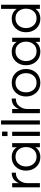

<svg xmlns="http://www.w3.org/2000/svg" viewBox="1338 -2078 748 3463"><g transform="rotate(-90 1711.5 -346.0)"><path d="M324 -508H329V-433H320Q239 -433 189.5 -370Q140 -307 140 -220V0H65V-500H140V-377Q145 -393 156.5 -412.5Q168 -432 188.5 -455Q209 -478 245 -493Q281 -508 324 -508Z M608 -508Q726 -508 787 -419V-500H862V0H787V-80Q727 8 608 8Q501 8 433.5 -66Q366 -140 366 -250Q366 -360 433.5 -434Q501 -508 608 -508ZM618 -60Q698 -60 744.5 -114.5Q791 -169 791 -250Q791 -331 744.5 -385.5Q698 -440 618 -440Q537 -440 489 -385Q441 -330 441 -250Q441 -170 489 -115Q537 -60 618 -60Z M992 0V-500H1067V0ZM989 -682H1070V-584H989Z M1272 -700V0H1197V-700Z M1661 -508H1666V-433H1657Q1576 -433 1526.5 -370Q1477 -307 1477 -220V0H1402V-500H1477V-377Q1482 -393 1493.5 -412.5Q1505 -432 1525.5 -455Q1546 -478 1582 -493Q1618 -508 1661 -508Z M1771 -434Q1839 -508 1951 -508Q2063 -508 2131 -434Q2199 -360 2199 -250Q2199 -140 2131 -66Q2063 8 1951 8Q1839 8 1771 -66Q1703 -140 1703 -250Q1703 -360 1771 -434ZM1824.5 -114.5Q1871 -60 1951 -60Q2031 -60 2077.5 -114.5Q2124 -169 2124 -250Q2124 -331 2077.5 -385.5Q2031 -440 1951 -440Q1871 -440 1824.5 -385.5Q1778 -331 1778 -250Q1778 -169 1824.5 -114.5Z M2509 -508Q2627 -508 2688 -419V-500H2763V0H2688V-80Q2628 8 2509 8Q2402 8 2334.5 -66Q2267 -140 2267 -250Q2267 -360 2334.5 -434Q2402 -508 2509 -508ZM2519 -60Q2599 -60 2645.5 -114.5Q2692 -169 2692 -250Q2692 -331 2645.5 -385.5Q2599 -440 2519 -440Q2438 -440 2390 -385Q2342 -330 2342 -250Q2342 -170 2390 -115Q2438 -60 2519 -60Z M3104 -508Q3222 -508 3283 -419V-700H3358V0H3283V-80Q3223 8 3104 8Q2997 8 2929.5 -66Q2862 -140 2862 -250Q2862 -360 2929.5 -434Q2997 -508 3104 -508ZM3114 -60Q3194 -60 3240.5 -114.5Q3287 -169 3287 -250Q3287 -331 3240.5 -385.5Q3194 -440 3114 -440Q3033 -440 2985 -385Q2937 -330 2937 -250Q2937 -170 2985 -115Q3033 -60 3114 -60Z"/></g></svg>

Font: Questrial
Style: Regular
Weight: 400
Designer: Joe Prince
Foundry: Joe Prince
Version: Version 1.002